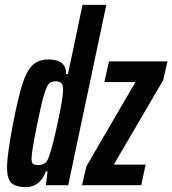

<svg xmlns="http://www.w3.org/2000/svg" viewBox="-20 -763 710 791"><path d="M9 -72Q9 -125 34 -255Q55 -362 72 -416Q89 -470 113.5 -494Q138 -518 179 -518Q254 -518 252 -458H260L320 -743H418L261 0H169L176 -57H169Q156 -22 134.5 -7Q113 8 88 8Q45 8 27 -9.5Q9 -27 9 -72ZM185 -127Q198 -166 219 -263.5Q240 -361 240 -394Q240 -413 232.5 -420.5Q225 -428 209 -428Q191 -428 181.5 -418Q172 -408 161.5 -373.5Q151 -339 134 -255Q110 -138 110 -111Q110 -93 116 -88Q122 -83 138 -83Q156 -83 166.5 -92Q177 -101 185 -127ZM318 0 336 -78 538 -425H410L429 -510H670L652 -432L449 -85H580L562 0Z"/></svg>

Font: Saira Ultra Condensed
Style: Bold Italic
Weight: 700
Width: 1
Italic angle: -12°
Designer: Hector Gatti with collaboration of the Omnibus-Type team
Foundry: Omnibus-Type
Version: Version 1.001; ttfautohint (v1.8)